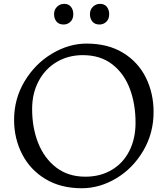

<svg xmlns="http://www.w3.org/2000/svg" viewBox="-20 -992 893 1022"><path d="M701.5 -338.5Q701.5 -438.8 670.9 -520Q640.2 -601.2 577.2 -649.9Q514.2 -698.5 420.5 -698.5Q344 -698.5 282.4 -662.4Q220.8 -626.2 185.9 -560.9Q151 -495.5 151 -411.5Q151 -312 183.4 -230.5Q215.8 -149 279.5 -100.2Q343.2 -51.5 434.2 -51.5Q513.8 -51.5 574.5 -87.4Q635.2 -123.2 668.4 -188.5Q701.5 -253.8 701.5 -338.5ZM55 -354Q55 -466.5 111.2 -559.9Q167.5 -653.2 257 -706.6Q346.5 -760 440.8 -760Q554.5 -760 634.9 -711Q715.2 -662 756.4 -578.9Q797.5 -495.8 797.5 -396Q797.5 -283 742.8 -189.8Q688 -96.5 599.5 -43.2Q511 10 415 10Q303.2 10 221.9 -39.1Q140.5 -88.2 97.8 -171.5Q55 -254.8 55 -354ZM561.2 -916.5Q561.2 -940.2 548.5 -955.9Q535.8 -971.5 512.8 -971.5Q490.8 -971.5 474.8 -956.2Q458.8 -941 458.8 -916.5Q458.8 -892.8 471.9 -877.1Q485 -861.5 509.5 -861.5Q530.8 -861.5 546 -876.2Q561.2 -891 561.2 -916.5ZM370.2 -916.5Q370.2 -940.2 357.5 -955.9Q344.8 -971.5 321.8 -971.5Q299.8 -971.5 283.8 -956.2Q267.8 -941 267.8 -916.5Q267.8 -892.8 280.9 -877.1Q294 -861.5 318.5 -861.5Q339.8 -861.5 355 -876.2Q370.2 -891 370.2 -916.5Z"/></svg>

Font: TMT Limkin
Style: Regular
Weight: 400
Designer: Gabriel Drozdov
Version: Version 1.000;Glyphs 3.1.2 (3151)